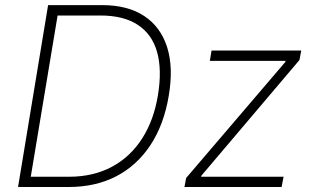

<svg xmlns="http://www.w3.org/2000/svg" viewBox="-20 -748 1244 768"><path d="M254.4 0H75.7L83.5 -41H258.3Q354.5 -41.5 428 -81.1Q501.5 -120.6 548.6 -194.1Q595.7 -267.6 611.8 -367.7Q628.4 -468.8 608.4 -539.8Q588.4 -610.8 531.5 -648.4Q474.6 -686 381.8 -686H188.5L195.3 -727.5H388.7Q491.2 -727.5 557.1 -683.8Q623 -640.1 648.7 -558.8Q674.3 -477.5 654.8 -363.8Q635.7 -249.5 582 -168Q528.3 -86.4 445.6 -43.2Q362.8 0 254.4 0ZM217.3 -727.5 96.2 0H52.2L172.4 -727.5ZM717.8 0 724.6 -36.1 1121.6 -500.5 1122.1 -504.4H819.3L826.2 -545.9H1185.1L1177.7 -507.8L785.2 -44.9L784.2 -41H1114.3L1106.4 0Z"/></svg>

Font: Inter Tight ExtraLight
Style: Italic
Weight: 250
Italic angle: -9.39999°
Designer: Rasmus Andersson
Foundry: rsms
Version: Version 3.004